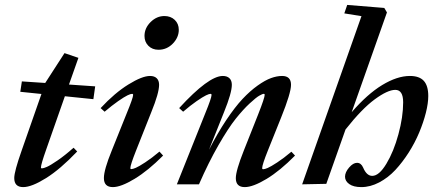

<svg xmlns="http://www.w3.org/2000/svg" viewBox="-20 -745 1752 776"><path d="M73.7 11.2Q37.6 11.2 37.6 -25.4Q37.6 -51.8 67.4 -136.2L147.5 -365.2L62 -374L68.4 -416L163.1 -409.7V-410.2L240.7 -530.3L296.9 -511.2L258.8 -403.3L364.7 -396L357.4 -344.2L242.2 -356L166.5 -140.1Q145.5 -80.6 145.5 -68.4Q145.5 -64.5 149.4 -64.5Q155.8 -64.5 169.7 -70.6Q183.6 -76.7 212.9 -96.7Q242.2 -116.7 277.3 -147.9L292 -132.8Q223.6 -61 165.8 -24.9Q107.9 11.2 73.7 11.2Z M620.6 -543.9Q595.7 -543.9 579.8 -559.8Q564 -575.7 564 -599.6Q564 -631.3 588.6 -655.8Q613.3 -680.2 644.5 -680.2Q669.9 -680.2 686.3 -664.6Q702.6 -648.9 702.6 -624.5Q702.6 -593.8 678.5 -568.8Q654.3 -543.9 620.6 -543.9ZM436 11.2Q399.9 11.2 399.9 -25.4Q399.9 -58.6 431.6 -136.2L492.2 -287.1Q518.1 -350.1 518.1 -361.3Q518.1 -365.7 513.7 -365.7Q507.8 -365.7 495.1 -359.6Q482.4 -353.5 457.5 -336.2Q432.6 -318.8 402.8 -293.5L386.7 -308.1Q443.8 -369.6 499.3 -403.8Q554.7 -438 586.4 -438Q604 -438 613.5 -428.7Q623 -419.4 623 -402.3Q623 -369.1 591.8 -292.5L529.8 -136.2Q506.8 -78.1 506.8 -65.4Q506.8 -61.5 510.3 -61.5Q516.6 -61.5 528.8 -66.7Q541 -71.8 567.1 -88.9Q593.3 -106 624.5 -132.3L639.2 -116.2Q578.6 -55.2 523.7 -22Q468.8 11.2 436 11.2Z M694.8 0 809.6 -287.1Q835 -349.1 835 -361.3Q835 -365.7 830.6 -365.7Q825.2 -365.7 812.5 -359.6Q799.8 -353.5 774.7 -336.2Q749.5 -318.8 720.2 -293.5L704.1 -308.1Q823.2 -438 880.4 -438Q897.9 -438 907.5 -428.7Q917 -419.4 917 -402.3Q917 -369.6 885.7 -292.5L824.7 -139.6Q858.9 -206.5 894.3 -259.5Q929.7 -312.5 960.4 -345.2Q991.2 -377.9 1021.5 -399.4Q1051.8 -420.9 1075.4 -429.4Q1099.1 -438 1120.1 -438Q1156.2 -438 1156.2 -402.3Q1156.2 -369.1 1116.2 -270L1062.5 -136.2Q1039.6 -79.1 1039.6 -65.4Q1039.6 -61 1043.9 -61Q1049.8 -61 1062 -66.2Q1074.2 -71.3 1100.3 -88.4Q1126.5 -105.5 1157.7 -131.8L1172.4 -116.2Q1111.8 -54.7 1057.1 -21.7Q1002.4 11.2 969.2 11.2Q933.1 11.2 933.1 -24.9Q933.1 -55.2 965.3 -136.2L1023.4 -282.7Q1049.8 -349.6 1049.8 -361.8Q1049.8 -365.7 1045.9 -365.7Q1041 -365.7 1028.1 -358.4Q1015.1 -351.1 988.8 -326.7Q962.4 -302.2 932.6 -264.9Q902.8 -227.5 862.8 -158Q822.8 -88.4 784.2 0Z M1201.2 0 1440.9 -679.7 1371.6 -690.9 1383.3 -725.1 1533.2 -712.9 1543.9 -694.8 1401.4 -291.5Q1464.4 -364.7 1524.9 -401.4Q1585.4 -438 1636.7 -438Q1674.8 -438 1692.9 -418.2Q1710.9 -398.4 1710.9 -356.9Q1710.9 -327.6 1701.2 -289.1Q1691.4 -250.5 1674.3 -209.5Q1657.2 -168.5 1632.1 -128.9Q1606.9 -89.4 1577.9 -58.1Q1548.8 -26.9 1512.7 -7.8Q1476.6 11.2 1440.4 11.2Q1408.7 11.2 1391.6 -1Q1374.5 -13.2 1374.5 -30.8Q1374.5 -48.8 1390.9 -67.9Q1407.2 -86.9 1422.9 -86.9Q1439.5 -86.9 1447.8 -67.4Q1461.9 -34.2 1484.4 -34.2Q1512.2 -34.2 1541.7 -83.3Q1571.3 -132.3 1590.3 -202.4Q1609.4 -272.5 1609.4 -331.5Q1609.4 -381.8 1577.6 -381.8Q1546.9 -381.8 1494.6 -343.5Q1442.4 -305.2 1376.5 -221.7L1298.8 -2Z"/></svg>

Font: Elstob 14pt SemiBold
Style: Italic
Weight: 600
Italic angle: -20°
Designer: Peter S. Baker
Version: Version 1.015